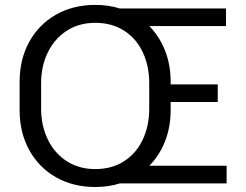

<svg xmlns="http://www.w3.org/2000/svg" viewBox="-20 -749 1003 784"><path d="M905.3 0H469.2Q423.3 14.6 368.7 14.6Q278.8 14.6 208.7 -25.1Q138.7 -64.9 99.4 -136.2Q60.1 -207.5 60.1 -299.3V-415Q60.1 -506.8 99.4 -578.1Q138.7 -649.4 208.7 -689.2Q278.8 -729 368.7 -729Q423.3 -729 469.2 -714.4H902.8V-642.6H589.8Q631.3 -600.1 654.1 -542Q676.8 -483.9 676.8 -415V-404.3H869.1V-332.5H676.8V-299.3Q676.8 -230.5 654.1 -172.4Q631.3 -114.3 589.8 -72.3H905.3ZM368.7 -58.6Q437 -58.6 486.8 -90.8Q536.6 -123 563 -179.2Q589.4 -235.4 589.4 -305.7V-409.2Q589.4 -479.5 563 -535.6Q536.6 -591.8 486.8 -623.8Q437 -655.8 368.7 -655.8Q302.7 -655.8 252.7 -623.5Q202.6 -591.3 175.3 -535.2Q147.9 -479 147.9 -409.2V-305.7Q147.9 -235.8 175.3 -179.4Q202.6 -123 252.7 -90.8Q302.7 -58.6 368.7 -58.6Z"/></svg>

Font: Lycee Sans
Style: Regular
Weight: 400
Designer: Justin Alvin
Foundry: Alkove Design
Version: Version 1.030